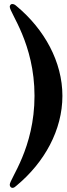

<svg xmlns="http://www.w3.org/2000/svg" viewBox="-20 -794 332 953"><path d="M41.9 138.5C50.4 138.5 55.4 132.8 63.2 126.4C200.3 12.4 289.8 -148.4 289.8 -318.2C289.8 -487.2 200.3 -648.4 63.2 -762.8C55.8 -769.2 50.4 -774.1 39.8 -774.1C32.7 -774.1 28.4 -765.6 28.4 -760.7C28.4 -729.4 151.3 -577.8 151.3 -318.2C151.3 -58.2 28.4 93.4 28.4 122.9C28.4 132.1 34.8 138.5 41.9 138.5Z"/></svg>

Font: Margiela Serif Semibold
Style: Regular
Weight: 600
Designer: Andreas Faust, Stefan Endress
Version: Version 1.002;FEAKit 1.0